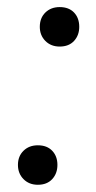

<svg xmlns="http://www.w3.org/2000/svg" viewBox="-20 -510 268 534"><path d="M85.3 3.9Q60.8 3.9 45.4 -11.8Q29.9 -27.5 29.9 -51.4Q29.9 -75.5 45.4 -90.7Q60.8 -105.9 85.3 -105.9Q110.7 -105.9 125.2 -90.7Q139.7 -75.5 139.7 -51.4Q139.7 -27.5 125.2 -11.8Q110.7 3.9 85.3 3.9ZM146 -380.5Q121.6 -380.5 106.1 -396.2Q90.7 -411.9 90.7 -435.4Q90.7 -459.9 106.1 -475.1Q121.6 -490.3 146 -490.3Q171.5 -490.3 186 -475.1Q200.4 -459.9 200.4 -435.4Q200.4 -411.9 186 -396.2Q171.5 -380.5 146 -380.5Z"/></svg>

Font: Nunito ExtraLight
Style: Italic
Weight: 200
Italic angle: -9°
Designer: Vernon Adams
Foundry: Vernon Adams
Version: Version 3.602